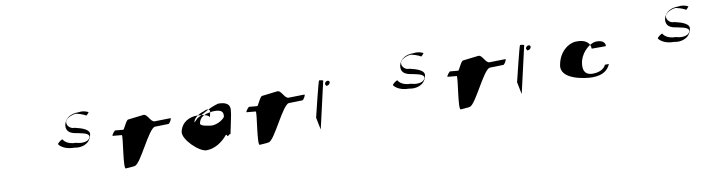

<svg xmlns="http://www.w3.org/2000/svg" viewBox="-24 -781 4219 1145"><g transform="rotate(-10 2085.0 -209.0)"><path d="M299 -231C299 -231 321 -194 393 -194C429 -186 484 -197 496 -250C508 -284 460 -300 412 -311C395 -308 363 -327 370 -357C380 -380 418 -392 436 -392C474 -384 492 -372 492 -372C495 -364 513 -390 513 -390C516 -382 494 -405 452 -398C418 -398 373 -388 361 -336C356 -294 387 -282 422 -277C449 -270 497 -266 491 -240C478 -208 427 -214 407 -221C346 -221 331 -254 331 -254C329 -261 297 -237 299 -231Z M628 -224 683 -219C691 -212 654 -18 672 -19C680 -20 713 -21 727 -24C764 -30 847 -230 886 -234L968 -236C976 -236 993 -268 986 -268L892 -266C866 -263 855 -319 829 -315C808 -312 758 -306 737 -304C723 -304 702 -244 696 -249L651 -253C647 -258 624 -228 628 -224Z M1038 -178C1027 -132 1121 -42 1165 -42C1218 -42 1264 -76 1292 -110C1302 -121 1300 -94 1309 -106C1312 -112 1326 -116 1322 -110C1320 -105 1351 -244 1347 -240C1360 -296 1317 -304 1281 -304C1228 -290 1187 -262 1145 -240L1123 -218C1123 -238 1149 -262 1189 -274C1208 -284 1231 -286 1225 -260L1219 -232C1217 -246 1178 -256 1146 -256C1099 -256 1051 -234 1038 -178ZM1156 -214C1168 -256 1213 -260 1240 -264C1305 -268 1303 -242 1302 -224C1302 -213 1260 -180 1218 -182C1180 -188 1145 -192 1156 -214Z M1439 -224 1494 -219C1502 -212 1465 -18 1483 -19C1491 -20 1524 -21 1538 -24C1575 -30 1658 -230 1697 -234L1779 -236C1787 -236 1804 -268 1797 -268L1703 -266C1677 -263 1666 -319 1640 -315C1619 -312 1569 -306 1548 -304C1534 -304 1513 -244 1507 -249L1462 -253C1458 -258 1435 -228 1439 -224Z M1842 -120C1842 -120 1857 -44 1857 -46L1922 -330C1923 -334 1900 -336 1898 -336C1894 -336 1843 -124 1842 -120ZM1930 -312C1928 -302 1928 -314 1935 -296C1946 -296 1956 -302 1958 -312C1960 -319 1955 -325 1947 -325C1940 -325 1932 -319 1930 -312Z M2327 -231C2327 -231 2349 -194 2421 -194C2457 -186 2512 -197 2524 -250C2536 -284 2488 -300 2440 -311C2423 -308 2391 -327 2398 -357C2408 -380 2446 -392 2464 -392C2502 -384 2520 -372 2520 -372C2523 -364 2541 -390 2541 -390C2544 -382 2522 -405 2480 -398C2446 -398 2401 -388 2389 -336C2384 -294 2415 -282 2450 -277C2477 -270 2525 -266 2519 -240C2506 -208 2455 -214 2435 -221C2374 -221 2359 -254 2359 -254C2357 -261 2325 -237 2327 -231Z M2656 -224 2711 -219C2719 -212 2682 -18 2700 -19C2708 -20 2741 -21 2755 -24C2792 -30 2875 -230 2914 -234L2996 -236C3004 -236 3021 -268 3014 -268L2920 -266C2894 -263 2883 -319 2857 -315C2836 -312 2786 -306 2765 -304C2751 -304 2730 -244 2724 -249L2679 -253C2675 -258 2652 -228 2656 -224Z M3059 -120C3059 -120 3074 -44 3074 -46L3139 -330C3140 -334 3117 -336 3115 -336C3111 -336 3060 -124 3059 -120ZM3147 -312C3145 -302 3145 -314 3152 -296C3163 -296 3173 -302 3175 -312C3177 -319 3172 -325 3164 -325C3157 -325 3149 -319 3147 -312Z M3330 -180C3309 -90 3463 -71 3507 -71C3577 -71 3604 -102 3617 -132C3619 -132 3593 -132 3593 -132C3588 -120 3569 -92 3512 -92C3480 -92 3446 -108 3463 -180C3481 -240 3532 -274 3561 -277C3610 -280 3620 -256 3618 -240H3532C3532 -275 3503 -301 3445 -298C3395 -295 3343 -250 3330 -180Z M3931 -231C3931 -231 3953 -194 4025 -194C4061 -186 4116 -197 4128 -250C4140 -284 4092 -300 4044 -311C4027 -308 3995 -327 4002 -357C4012 -380 4050 -392 4068 -392C4106 -384 4124 -372 4124 -372C4127 -364 4145 -390 4145 -390C4148 -382 4126 -405 4084 -398C4050 -398 4005 -388 3993 -336C3988 -294 4019 -282 4054 -277C4081 -270 4129 -266 4123 -240C4110 -208 4059 -214 4039 -221C3978 -221 3963 -254 3963 -254C3961 -261 3929 -237 3931 -231Z"/></g></svg>

Font: pokerface
Style: oblique
Weight: 400
Version: Version 1